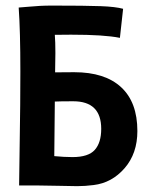

<svg xmlns="http://www.w3.org/2000/svg" viewBox="-20 -654 558 677"><path d="M414.1 -623 402.8 -520.5Q348.1 -531.7 230.5 -531.7Q230.5 -531.7 173.3 -531.2Q175.3 -507.3 175.3 -466.8Q175.3 -450.7 174.8 -434.1Q174.3 -417.5 174.3 -398.9Q195.8 -399.4 241.7 -399.4Q350.1 -399.4 407.2 -346.4Q464.4 -293.5 464.4 -191.9Q464.4 -112.8 419.4 -61Q374.5 -9.3 310.1 -1.5Q279.8 2.4 252 2.4Q232.4 2.4 187 1.2Q141.6 0 113.8 0H47.4Q47.4 -33.7 49.6 -160.2Q51.8 -286.6 51.8 -401.9Q51.8 -544.9 45.9 -627.4Q54.2 -627.9 78.6 -630.1Q103 -632.3 121.3 -633.3Q139.6 -634.3 164.6 -634.3Q282.2 -634.3 334.7 -632.3Q387.2 -630.4 414.1 -623ZM238.3 -296.9Q191.4 -296.9 173.3 -295.9Q172.4 -173.3 171.4 -103.5Q206.5 -100.1 235.8 -100.1Q291.5 -100.1 314.2 -125.5Q336.9 -150.9 336.9 -199.7Q336.9 -296.9 238.3 -296.9Z"/></svg>

Font: Fantasque Sans Mono
Style: Bold
Weight: 700
Monospace: yes
Designer: Jany Belluz
Version: Version 1.8.0 ; ttfautohint (v1.8.2)